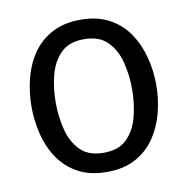

<svg xmlns="http://www.w3.org/2000/svg" viewBox="-64 -570 626 641"><g transform="rotate(-10 249.0 -250.0)"><path d="M38 -250Q38 -298 49.5 -344Q61 -390 86 -427Q111 -464 151.5 -486Q192 -508 249 -508Q306 -508 346.5 -486Q387 -464 412 -427Q437 -390 449 -344Q461 -298 461 -250Q461 -202 449 -156Q437 -110 412 -73Q387 -36 346.5 -14Q306 8 249 8Q192 8 151.5 -14Q111 -36 86 -73Q61 -110 49.5 -156Q38 -202 38 -250ZM120 -250Q120 -203 131 -158.5Q142 -114 170 -85.5Q198 -57 249 -57Q301 -57 329 -85.5Q357 -114 368 -158.5Q379 -203 379 -250Q379 -297 368 -341Q357 -385 329 -413.5Q301 -442 249 -442Q198 -442 170 -413.5Q142 -385 131 -341Q120 -297 120 -250Z"/></g></svg>

Font: Epunda Sans
Style: Regular
Weight: 400
Designer: Simon Atzbach
Foundry: typofactur
Version: Version 2.204; ttfautohint (v1.8.4.7-5d5b)